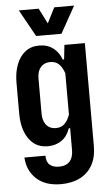

<svg xmlns="http://www.w3.org/2000/svg" viewBox="-60 -768 559 982"><g transform="rotate(-5 219.5 -277.0)"><path d="M213 175Q133 175 87.5 133Q42 91 38 23H146Q146 56 163.5 70.5Q181 85 210 85Q236 85 252.5 75Q269 65 276.5 47Q284 29 284 5V-106H277Q263 -65 233 -44.5Q203 -24 163 -24Q120 -24 91 -46.5Q62 -69 46.5 -109.5Q31 -150 31 -203V-362Q31 -415 46.5 -455Q62 -495 91 -518Q120 -541 163 -541Q206 -541 235 -518.5Q264 -496 277 -459H284L292 -533H397V-5Q397 54 374 94Q351 134 310 154.5Q269 175 213 175ZM212 -113Q239 -113 256 -129Q273 -145 284 -176V-388Q273 -420 256 -436Q239 -452 212 -452Q191 -452 176 -442.5Q161 -433 153 -415.5Q145 -398 145 -371V-194Q145 -168 153.5 -149.5Q162 -131 177 -122Q192 -113 212 -113ZM152 -591 75 -729H177L217 -650L257 -729H359L282 -591Z"/></g></svg>

Font: Hubot Sans Condensed SemiBold
Style: Regular
Weight: 600
Width: 3
Designer: Deni Anggara
Foundry: GitHub, Inc., Subsidiary of Microsoft Corporation
Version: Version 2.000